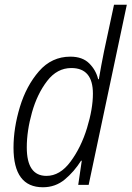

<svg xmlns="http://www.w3.org/2000/svg" viewBox="-20 -780 555 810"><path d="M93 -158Q93 -228 115 -306Q137 -384 179 -438.5Q221 -493 281 -493Q372 -493 372 -385Q372 -321 347 -239.5Q322 -158 277.5 -98Q233 -38 176 -38Q93 -38 93 -158ZM322 -102H325L310 0H354L515 -760H461L419 -564Q413 -535 407.5 -505Q402 -475 397 -446H394Q385 -484 356.5 -512.5Q328 -541 277 -541Q198 -541 144.5 -479.5Q91 -418 64 -329Q37 -240 37 -157Q37 10 161 10Q214 10 253.5 -23Q293 -56 322 -102Z"/></svg>

Font: Noto Sans UI SemiCondensed Light
Style: Italic
Weight: 300
Width: 4
Designer: Monotype Design Team
Foundry: Monotype Imaging Inc.
Version: 1.001